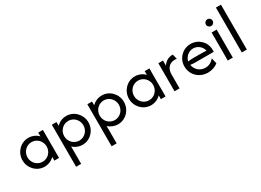

<svg xmlns="http://www.w3.org/2000/svg" viewBox="-24 -1465 3366 2472"><g transform="rotate(-30 1659.5 -229.5)"><path d="M245.1 5.6C302.8 5.6 354.2 -17.4 391.7 -54.9V0H461.1V-416.7H391.7V-361.8C354.2 -399.3 302.8 -422.2 245.1 -422.2C130.6 -422.2 37.5 -326.4 37.5 -208.3C37.5 -90.3 130.6 5.6 245.1 5.6ZM254.9 -62.5C175.7 -62.5 112.5 -127.8 112.5 -208.3C112.5 -288.9 175.7 -354.2 254.9 -354.2C334 -354.2 397.2 -288.9 397.2 -208.3C397.2 -127.8 334 -62.5 254.9 -62.5Z M594.4 208.3H669.4V-49.3C706.2 -15.3 755.6 5.6 810.4 5.6C925 5.6 1018.1 -90.3 1018.1 -208.3C1018.1 -326.4 925 -422.2 810.4 -422.2C752.8 -422.2 701.4 -399.3 663.9 -361.8V-416.7H594.4ZM800.7 -62.5C721.5 -62.5 658.3 -127.8 658.3 -208.3C658.3 -288.9 721.5 -354.2 800.7 -354.2C879.9 -354.2 943.1 -288.9 943.1 -208.3C943.1 -127.8 879.9 -62.5 800.7 -62.5Z M1122.2 208.3H1197.2V-49.3C1234 -15.3 1283.3 5.6 1338.2 5.6C1452.8 5.6 1545.8 -90.3 1545.8 -208.3C1545.8 -326.4 1452.8 -422.2 1338.2 -422.2C1280.6 -422.2 1229.2 -399.3 1191.7 -361.8V-416.7H1122.2ZM1328.5 -62.5C1249.3 -62.5 1186.1 -127.8 1186.1 -208.3C1186.1 -288.9 1249.3 -354.2 1328.5 -354.2C1407.6 -354.2 1470.8 -288.9 1470.8 -208.3C1470.8 -127.8 1407.6 -62.5 1328.5 -62.5Z M1828.5 5.6C1886.1 5.6 1937.5 -17.4 1975 -54.9V0H2044.4V-416.7H1975V-361.8C1937.5 -399.3 1886.1 -422.2 1828.5 -422.2C1713.9 -422.2 1620.8 -326.4 1620.8 -208.3C1620.8 -90.3 1713.9 5.6 1828.5 5.6ZM1838.2 -62.5C1759 -62.5 1695.8 -127.8 1695.8 -208.3C1695.8 -288.9 1759 -354.2 1838.2 -354.2C1917.4 -354.2 1980.6 -288.9 1980.6 -208.3C1980.6 -127.8 1917.4 -62.5 1838.2 -62.5Z M2177.8 0H2252.8V-206.9C2252.8 -298.6 2304.2 -350 2381.9 -350C2391.7 -350 2403.5 -348.6 2412.5 -345.8L2393.7 -420.8C2326.4 -420.8 2277.1 -388.9 2247.2 -340.3V-416.7H2177.8Z M2675 8.3C2731.9 8.3 2784.7 -10.4 2825 -43.1L2804.2 -128.5C2776.4 -88.9 2728.5 -62.5 2675.7 -62.5C2596.5 -62.5 2533.3 -118.8 2523.6 -193.1C2547.9 -189.6 2572.9 -187.5 2597.2 -187.5H2869.4V-218.1C2869.4 -335.4 2774.3 -425 2659 -425C2541.7 -425 2447.2 -330.6 2447.2 -212.5C2447.2 -88.2 2543.8 8.3 2675 8.3ZM2521.5 -243.8C2535.4 -306.9 2591 -358.3 2659 -358.3C2725 -358.3 2782.6 -311.1 2795.8 -246.5C2775.7 -248.6 2755.6 -250 2735.4 -250H2597.2C2572.2 -250 2546.5 -247.9 2521.5 -243.8Z M3006.9 -491.7C3035.4 -491.7 3056.9 -513.9 3056.9 -541.7C3056.9 -570.1 3035.4 -591.7 3006.9 -591.7C2979.2 -591.7 2956.9 -570.1 2956.9 -541.7C2956.9 -513.9 2979.2 -491.7 3006.9 -491.7ZM2969.4 0H3044.4V-416.7H2969.4Z M3177.8 0H3252.8V-666.7H3177.8Z"/></g></svg>

Font: Afacad
Style: Regular
Weight: 400
Designer: Kristian Moeller
Foundry: Dicotype
Version: Version 1.000